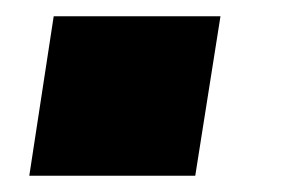

<svg xmlns="http://www.w3.org/2000/svg" viewBox="-20 -216 355 236"><path d="M16 0 46 -196H251L220 0Z"/></svg>

Font: Nunito Sans 10pt SemiExpanded Black
Style: Italic
Weight: 900
Width: 6
Italic angle: -9°
Designer: Vernon Adams
Foundry: Vernon Adams
Version: Version 3.101;gftools[0.9.27]